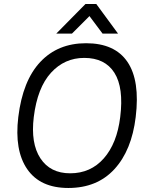

<svg xmlns="http://www.w3.org/2000/svg" viewBox="-20 -925 722 955"><path d="M405 -905H459L567 -758H490L425 -845L338 -758H260ZM71 -343Q93 -524 180.5 -617Q268 -710 408 -710Q551 -710 614 -617Q677 -524 655 -343Q635 -177 549 -83.5Q463 10 320 10Q180 10 115.5 -83.5Q51 -177 71 -343ZM329 -63Q431 -63 496.5 -137.5Q562 -212 578 -343Q596 -489 549 -563Q502 -637 399 -637Q301 -637 233.5 -563Q166 -489 148 -343Q132 -212 181 -137.5Q230 -63 329 -63Z"/></svg>

Font: Haskoy
Style: Italic
Weight: 400
Designer: Ertekin Erdin
Foundry: Ertekin Erdin
Version: Version 2.000; ttfautohint (v1.8.4.7-5d5b)